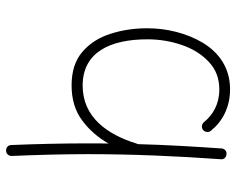

<svg xmlns="http://www.w3.org/2000/svg" viewBox="-92 -454 771 627"><g transform="rotate(90 293.5 -140.5)"><path d="M404.3 -418C411.6 -424.3 413.6 -436 407.2 -443.4C377.9 -480.5 331.1 -506.3 272 -506.3C202.1 -506.3 152.3 -470.7 120.1 -418C87.9 -364.7 72.3 -298.3 72.3 -236.3C72.3 -193.8 78.1 -153.8 90.3 -116.2C102.1 -78.6 121.6 -47.9 148.9 -24.4C176.3 -0.5 212.9 11.2 259.3 11.2C304.7 11.2 343.3 -0.5 374 -23.9C404.8 -46.9 429.7 -75.7 448.7 -109.4C448.2 -86.9 448.2 -64.5 448.2 -42.5C448.2 40 450.2 125 453.6 208.5C453.6 218.3 461.9 225.6 472.2 225.1C481.9 225.1 489.7 216.8 489.3 206.5C485.8 123 483.4 40 483.4 -42.5C483.4 -187.5 489.7 -331.1 500 -476.1C501.5 -485.8 493.7 -494.1 483.9 -494.6C473.6 -496.1 465.3 -488.3 464.8 -478.5C458.5 -387.2 453.1 -295.9 450.7 -205.6C450.2 -204.6 449.7 -203.6 449.2 -202.1C418.9 -103.5 361.8 -24.9 259.3 -24.9C150.9 -24.9 108.4 -114.3 108.4 -236.3C108.4 -275.9 114.7 -313.5 127 -349.1C139.2 -384.8 157.7 -414.1 182.1 -437C206.5 -460 236.3 -471.2 272 -471.2C320.3 -471.2 355.5 -450.2 378.9 -420.9C385.3 -413.6 397 -412.1 404.3 -418Z"/></g></svg>

Font: Mikhak ExtraLight
Style: Regular
Weight: 200
Designer: Amin Abedi
Version: Version 3.2